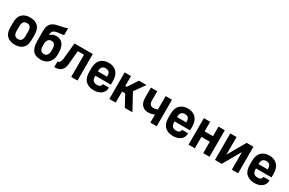

<svg xmlns="http://www.w3.org/2000/svg" viewBox="147 -1970 4904 3256"><g transform="rotate(30 2599.0 -342.0)"><path d="M101.6 -46.9Q44.9 -99.6 44.9 -211.9V-308.6Q44.9 -419.9 101.6 -472.7Q160.2 -526.4 255.9 -526.4Q352.5 -526.4 409.2 -472.7Q464.8 -419.9 464.8 -308.6V-211.9Q464.8 -99.6 409.2 -46.9Q353.5 5.9 255.9 5.9Q159.2 5.9 101.6 -46.9ZM341.8 -212.9V-306.6Q341.8 -416 255.9 -416Q168 -416 168 -306.6V-212.9Q168 -103.5 255.9 -103.5Q341.8 -103.5 341.8 -212.9Z M795.9 -474.6Q859.4 -474.6 897.9 -444.3Q936.5 -414.1 954.1 -365.2Q971.7 -316.4 971.7 -259.8V-209Q971.7 -145.5 945.3 -96.7Q918.9 -47.9 872.6 -21Q826.2 5.9 763.7 5.9Q648.4 5.9 602.1 -58.6Q555.7 -123 555.7 -238.3V-436.5Q555.7 -502 573.2 -541.5Q590.8 -581.1 621.1 -602.5Q651.4 -624 689.5 -634.8Q727.5 -645.5 769.5 -653.3Q802.7 -659.2 836.9 -667.5Q871.1 -675.8 901.4 -690.4V-553.7Q886.7 -549.8 869.1 -547.9Q851.6 -545.9 833 -543.9Q796.9 -541 761.7 -534.2Q726.6 -527.3 703.1 -507.8Q679.7 -488.3 679.7 -447.3V-427.7H682.6Q723.6 -474.6 795.9 -474.6ZM764.6 -364.3Q733.4 -364.3 714.4 -348.1Q695.3 -332 687 -307.1Q678.7 -282.2 678.7 -254.9V-212.9Q678.7 -184.6 686 -159.2Q693.4 -133.8 711.4 -118.7Q729.5 -103.5 761.7 -103.5Q794.9 -103.5 813.5 -119.6Q832 -135.7 839.8 -160.6Q847.7 -185.5 847.7 -212.9V-254.9Q847.7 -283.2 840.8 -308.1Q834 -333 815.9 -348.6Q797.9 -364.3 764.6 -364.3Z M1124 -519.5H1482.4V0H1359.4V-434.6H1238.3L1213.9 -169.9Q1206.1 -81.1 1161.1 -40.5Q1116.2 0 1027.3 0V-109.4Q1051.8 -109.4 1069.8 -133.8Q1087.9 -158.2 1091.8 -198.2Z M1704.1 -222.7V-209Q1704.1 -151.4 1730.5 -126Q1757.8 -100.6 1803.7 -100.6Q1842.8 -100.6 1862.3 -116.2Q1883.8 -132.8 1884.8 -160.2L1885.7 -163.1H2003.9V-158.2Q2003.9 -84 1949.2 -39.1Q1894.5 5.9 1798.8 5.9Q1699.2 5.9 1639.6 -51.8Q1581.1 -109.4 1581.1 -228.5V-292Q1581.1 -410.2 1637.7 -467.8Q1695.3 -526.4 1794.9 -526.4Q1892.6 -526.4 1950.2 -466.8Q2007.8 -407.2 2007.8 -292V-222.7ZM1727.5 -394.5Q1704.1 -370.1 1704.1 -310.5V-307.6H1883.8V-321.3Q1883.8 -419.9 1794.9 -419.9Q1751 -419.9 1727.5 -394.5Z M2106.4 -519.5H2230.5V-325.2H2258.8L2386.7 -519.5H2534.2L2387.7 -312.5L2558.6 0H2409.2L2291 -216.8H2230.5V0H2106.4Z M2621.1 -519.5H2745.1V-332Q2745.1 -293.9 2765.1 -267.1Q2785.2 -240.2 2826.2 -240.2Q2857.4 -240.2 2876 -245.6Q2894.5 -251 2909.2 -258.8V-519.5H3033.2V0H2909.2V-157.2Q2885.7 -145.5 2854 -137.7Q2822.3 -129.9 2789.1 -129.9Q2733.4 -129.9 2695.8 -154.8Q2658.2 -179.7 2639.6 -222.2Q2621.1 -264.6 2621.1 -317.4Z M3254.9 -222.7V-209Q3254.9 -151.4 3281.2 -126Q3308.6 -100.6 3354.5 -100.6Q3393.6 -100.6 3413.1 -116.2Q3434.6 -132.8 3435.5 -160.2L3436.5 -163.1H3554.7V-158.2Q3554.7 -84 3500 -39.1Q3445.3 5.9 3349.6 5.9Q3250 5.9 3190.4 -51.8Q3131.8 -109.4 3131.8 -228.5V-292Q3131.8 -410.2 3188.5 -467.8Q3246.1 -526.4 3345.7 -526.4Q3443.4 -526.4 3501 -466.8Q3558.6 -407.2 3558.6 -292V-222.7ZM3278.3 -394.5Q3254.9 -370.1 3254.9 -310.5V-307.6H3434.6V-321.3Q3434.6 -419.9 3345.7 -419.9Q3301.8 -419.9 3278.3 -394.5Z M3657.2 -519.5H3780.3V-332H3944.3V-519.5H4067.4V0H3944.3V-223.6H3780.3V0H3657.2Z M4174.8 -519.5H4297.9V-174.8L4495.1 -519.5H4627.9V0H4504.9V-345.7L4307.6 0H4174.8Z M4849.6 -222.7V-209Q4849.6 -151.4 4876 -126Q4903.3 -100.6 4949.2 -100.6Q4988.3 -100.6 5007.8 -116.2Q5029.3 -132.8 5030.3 -160.2L5031.2 -163.1H5149.4V-158.2Q5149.4 -84 5094.7 -39.1Q5040 5.9 4944.3 5.9Q4844.7 5.9 4785.2 -51.8Q4726.6 -109.4 4726.6 -228.5V-292Q4726.6 -410.2 4783.2 -467.8Q4840.8 -526.4 4940.4 -526.4Q5038.1 -526.4 5095.7 -466.8Q5153.3 -407.2 5153.3 -292V-222.7ZM4873 -394.5Q4849.6 -370.1 4849.6 -310.5V-307.6H5029.3V-321.3Q5029.3 -419.9 4940.4 -419.9Q4896.5 -419.9 4873 -394.5Z"/></g></svg>

Font: Dinish
Style: Bold
Weight: 700
Designer: Bert Driehuis
Foundry: Playbeing
Version: Version 3.006; git-39231f3c-release